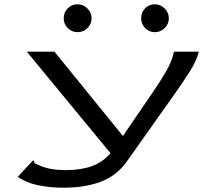

<svg xmlns="http://www.w3.org/2000/svg" viewBox="-20 -701 1040 895"><path d="M277 174Q211 174 155.5 162Q100 150 63 123L127 54L135 46L139 51Q139 59 146 62Q153 65 168 72Q215 92 286 92Q356 92 407 74Q458 56 495 13L105 -460H234L553 -67L695 -275Q726 -320 753.5 -367Q781 -414 791 -460H907Q894 -413 863 -365Q832 -317 799 -270L571 52Q523 119 449 146.5Q375 174 277 174ZM342 -551Q315 -551 296 -570Q277 -589 277 -616Q277 -643 295.5 -662Q314 -681 342 -681Q368 -681 387.5 -661.5Q407 -642 407 -616Q407 -589 387.5 -570Q368 -551 342 -551ZM702 -551Q675 -551 656.5 -570Q638 -589 638 -616Q638 -643 656 -662Q674 -681 702 -681Q728 -681 747.5 -661.5Q767 -642 767 -616Q767 -589 747.5 -570Q728 -551 702 -551Z"/></svg>

Font: Inconsolata UltraExpanded Medium
Style: Regular
Weight: 500
Width: 9
Monospace: yes
Designer: Raph Levien, Cyreal, Brenton Simpson
Foundry: Raph Levien, Cyreal, Google
Version: Version 3.001; ttfautohint (v1.8.2.53-6de2)